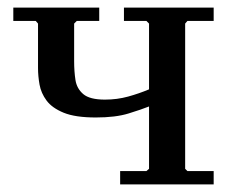

<svg xmlns="http://www.w3.org/2000/svg" viewBox="-20 -485 620 505"><path d="M467 -41 473 -35H542V0H296V-35H365L372 -41V-423L365 -430H306V-465H542V-430H473L467 -423ZM256 -223Q288 -223 317 -231Q346 -239 372 -250V-205Q352 -197 318 -186.5Q284 -176 232 -176Q178 -176 147.5 -188.5Q117 -201 102.5 -220.5Q88 -240 84 -262.5Q80 -285 80 -306V-423L74 -430H15V-465H241V-430H182L175 -423V-324Q175 -297 178.5 -274.5Q182 -252 199 -237.5Q216 -223 256 -223Z"/></svg>

Font: Brygada 1918 Medium
Style: Regular
Weight: 500
Designer: Mateusz Machalski | Borys Kosmynka | Przemek Hoffer
Foundry: NIEPODLEGLA 2018
Version: Version 3.006